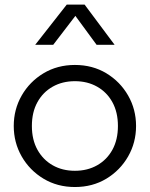

<svg xmlns="http://www.w3.org/2000/svg" viewBox="-20 -774 632 810"><path d="M296 15Q222 15 163.5 -20.2Q105 -55.5 71.5 -114Q38 -172.5 38 -242.5Q38 -312.5 71.5 -371Q105 -429.5 163.5 -464.8Q222 -500 296 -500Q370.5 -500 428.8 -464.8Q487 -429.5 520.5 -371Q554 -312.5 554 -242.5Q554 -172.5 520.5 -114Q487 -55.5 428.8 -20.2Q370.5 15 296 15ZM296 -53.5Q349 -53.5 390 -76.8Q431 -100 454.2 -142.2Q477.5 -184.5 477.5 -242.5Q477.5 -300.5 454.2 -342.8Q431 -385 390 -408.2Q349 -431.5 296 -431.5Q243 -431.5 202 -408.2Q161 -385 137.8 -342.8Q114.5 -300.5 114.5 -242.5Q114.5 -184.5 138 -142.2Q161.5 -100 202.2 -76.8Q243 -53.5 296 -53.5ZM128.5 -585 261.5 -754.5H337L463.5 -585H387.5L298 -707L204.5 -585Z"/></svg>

Font: Geologica ExtraLight
Style: Regular
Weight: 200
Designer: Sindre Bremnes, Frode Helland
Foundry: Monokrom Skriftforlag AS
Version: Version 1.010; ttfautohint (v1.8.4.7-5d5b);gftools[0.9.28]